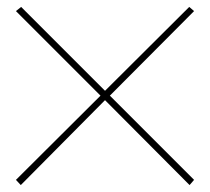

<svg xmlns="http://www.w3.org/2000/svg" viewBox="-20 -526 606 554"><path d="M40 8 26 -7 270 -250 26 -494 41 -506 283 -264 526 -506 540 -494 297 -250 540 -7 527 8 283 -237Z"/></svg>

Font: Lil Grotesk Thin
Style: Regular
Weight: 100
Designer: Bastien Sozeau
Foundry: NBR — Bastien Sozeau
Version: Version 3.003; ttfautohint (v1.8.4.7-5d5b);gftools[0.9.33]